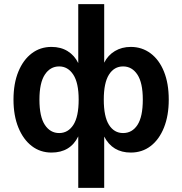

<svg xmlns="http://www.w3.org/2000/svg" viewBox="-20 -725 878 925"><path d="M357 180V-68Q319 10 228 10Q174 10 133 -21.5Q92 -53 68.5 -110.5Q45 -168 45 -245Q45 -323 68.5 -380Q92 -437 133 -468Q174 -499 228 -499Q273 -499 306 -478.5Q339 -458 357 -421V-705H482V-423Q500 -459 533.5 -479Q567 -499 610 -499Q664 -499 705.5 -468Q747 -437 770 -380Q793 -323 793 -245Q793 -168 770 -110.5Q747 -53 706 -21.5Q665 10 610 10Q522 10 482 -67V180ZM265 -84Q308 -84 333.5 -123.5Q359 -163 359 -245Q359 -326 333 -365.5Q307 -405 265 -405Q222 -405 196 -365.5Q170 -326 170 -245Q170 -163 196 -123.5Q222 -84 265 -84ZM573 -84Q617 -84 642.5 -123.5Q668 -163 668 -245Q668 -326 642 -365.5Q616 -405 573 -405Q530 -405 505 -365.5Q480 -326 480 -245Q480 -163 505 -123.5Q530 -84 573 -84Z"/></svg>

Font: Nunito Sans
Style: Bold
Weight: 700
Designer: Vernon Adams
Foundry: Vernon Adams
Version: Version 3.101; ttfautohint (v1.8.4.7-5d5b);gftools[0.9.27]